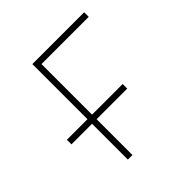

<svg xmlns="http://www.w3.org/2000/svg" viewBox="-191 -887 1044 1044"><g transform="rotate(-45 331.0 -365.0)"><path d="M50.8 -273.4V-308.6H209V-732.4H607.4V-697.3H244.1V-308.6H479.5V-273.4H244.1V2H209V-273.4Z"/></g></svg>

Font: Gen Shin Gothic ExtraLight
Style: Regular
Weight: 100
Designer: [Source Han Sans]
Ryoko NISHIZUKA  (kana & ideographs); Paul D. Hunt (Latin, Greek & Cyrillic); Wenlong ZHANG  (bopomofo
Version: Version 1.002.20150607